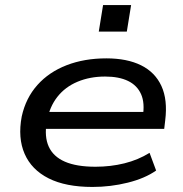

<svg xmlns="http://www.w3.org/2000/svg" viewBox="-20 -731 726 760"><path d="M346 9Q240 9 172.5 -25Q105 -59 77.5 -122Q50 -185 66 -270Q82 -343 128 -394.5Q174 -446 244 -473Q314 -500 401 -500Q483 -500 538.5 -472.5Q594 -445 619 -390.5Q644 -336 634 -255L630 -221H139L148 -288H571L545 -269Q554 -323 538.5 -358Q523 -393 487 -410.5Q451 -428 396 -428Q336 -428 287 -407.5Q238 -387 207 -347.5Q176 -308 166 -252L165 -248Q155 -190 173 -150.5Q191 -111 237 -91Q283 -71 358 -71Q418 -71 472.5 -84.5Q527 -98 572 -126L598 -56Q554 -25 486 -8Q418 9 346 9ZM371 -606 388 -711H499L482 -606Z"/></svg>

Font: Nunito Sans 10pt Expanded Medium
Style: Italic
Weight: 500
Width: 7
Italic angle: -9°
Designer: Vernon Adams
Foundry: Vernon Adams
Version: Version 3.101;gftools[0.9.27]